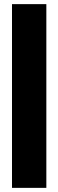

<svg xmlns="http://www.w3.org/2000/svg" viewBox="-20 -808 282 928"><path d="M38 100V-788H204V100Z"/></svg>

Font: Foldit ExtraBold
Style: Regular
Weight: 800
Version: Version 1.003